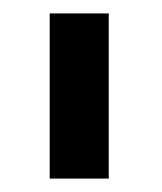

<svg xmlns="http://www.w3.org/2000/svg" viewBox="-20 -720 242 286"><path d="M54 -700H142V-454H54Z"/></svg>

Font: Steamflix Grotesk
Style: Regular
Weight: 400
Designer: Julieta Ulanovsky
Foundry: Julieta Ulanovsky
Version: Version 4.000;PS 004.000;hotconv 1.0.88;makeotf.lib2.5.64775